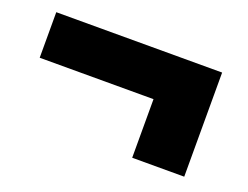

<svg xmlns="http://www.w3.org/2000/svg" viewBox="-62 -566 718 555"><g transform="rotate(20 296.5 -289.0)"><path d="M29.8 -309.1V-449.2H540V-128.9H379.9V-309.1Z"/></g></svg>

Font: Trueno Black
Style: Regular
Weight: 900
Designer: Julieta Ulanovsky
Foundry: Julieta Ulanovsky
Version: Version 3.001b | FøM Fix